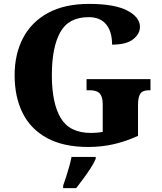

<svg xmlns="http://www.w3.org/2000/svg" viewBox="-20 -744 832 985"><path d="M433 10Q305 10 221 -36Q137 -82 96 -164.5Q55 -247 55 -358Q55 -466 98 -548.5Q141 -631 226 -677.5Q311 -724 437 -724Q567 -724 632.5 -690Q698 -656 698 -606Q698 -570 663 -542.5Q628 -515 555 -515Q555 -582 524.5 -619Q494 -656 435 -656Q332 -656 289 -578.5Q246 -501 246 -358Q246 -215 291.5 -138.5Q337 -62 447 -62Q476 -62 507 -67V-209Q507 -247 492 -264Q477 -281 441 -281H424V-338H752V-281H744Q712 -281 700 -263.5Q688 -246 688 -205V-47Q627 -19 564.5 -4.5Q502 10 433 10ZM304 208Q311 189 319.5 162.5Q328 136 335.5 109Q343 82 347 61H471V71Q462 92 445 118.5Q428 145 408 172Q388 199 371 221H304Z"/></svg>

Font: Noto Serif Sinhala ExtraBold
Style: Regular
Weight: 800
Designer: Jelle Bosma - Monotype Design Team
Foundry: Monotype Imaging Inc.
Version: Version 2.007; ttfautohint (v1.8.4.7-5d5b)